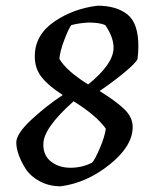

<svg xmlns="http://www.w3.org/2000/svg" viewBox="-20 -641 537 673"><path d="M193 12Q152 12 119.5 -5.5Q87 -23 70.5 -48.5Q54 -74 45.5 -98.5Q37 -123 37 -142Q38 -173 89.5 -221Q141 -269 200 -308Q151 -339 126 -370.5Q101 -402 102 -446Q103 -519 170 -565Q237 -611 322 -621Q388 -621 426.5 -590.5Q465 -560 465 -479Q465 -458 462 -434Q456 -420 415.5 -386.5Q375 -353 329 -322Q386 -287 416 -258Q446 -229 445 -194Q444 -128 364 -64Q284 0 193 12ZM289 -345Q377 -416 378 -472Q379 -509 349 -553Q329 -562 290 -562Q256 -560 230 -553Q222 -544 206.5 -504Q191 -464 188 -435Q212 -393 289 -345ZM227 -53Q268 -53 303 -71Q312 -80 329.5 -120.5Q347 -161 351 -190Q317 -237 238 -286Q132 -192 132 -136Q131 -96 159 -74.5Q187 -53 227 -53Z"/></svg>

Font: Albura Medium
Style: Italic
Weight: 462
Italic angle: -7°
Designer: Mercedes Jáuregui
Foundry: Omnibus-Type Team
Version: Version 1.000